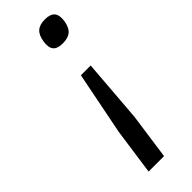

<svg xmlns="http://www.w3.org/2000/svg" viewBox="-237 -526 747 747"><g transform="rotate(-45 136.5 -152.0)"><path d="M158.7 200.2H73.7L100.6 9.8L152.3 -251H206.1L185.5 9.8ZM190.4 -388.2Q161.1 -388.2 149.7 -402.1Q138.2 -416 142.6 -445.8Q147 -476.6 162.4 -490.2Q177.7 -503.9 207 -503.9Q236.3 -503.9 248.3 -489.7Q260.3 -475.6 255.9 -445.8Q251.5 -415.5 235.8 -401.9Q220.2 -388.2 190.4 -388.2Z"/></g></svg>

Font: Fivo Sans
Style: Italic
Weight: 400
Designer: Alexander Slobzheninov
Foundry: Alexander Slobzheninov
Version: 1.0